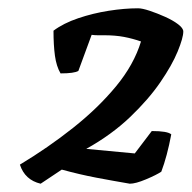

<svg xmlns="http://www.w3.org/2000/svg" viewBox="-20 -788 462 463"><path d="M78 -345Q40 -354 28 -391Q96 -432 156 -479.5Q216 -527 259.5 -579.5Q303 -632 320 -688Q300 -695 279 -699Q258 -703 230 -703Q222 -703 215 -703Q208 -703 201 -704L169 -617Q159 -611 126 -611Q116 -628 112.5 -653.5Q109 -679 109 -714Q133 -732 168.5 -744Q204 -756 242 -762Q280 -768 313 -768Q323 -768 341 -762Q359 -756 378 -747.5Q397 -739 409.5 -729.5Q422 -720 422 -712Q422 -697 408.5 -664Q395 -631 366.5 -589.5Q338 -548 293.5 -505.5Q249 -463 188 -429L305 -418L346 -472Q384 -472 393 -464Q383 -411 369 -374Q357 -366 332 -355.5Q307 -345 293 -345Q252 -352 212.5 -359.5Q173 -367 129 -379Z"/></svg>

Font: Texturina ExtraBold
Style: Italic
Weight: 800
Italic angle: -11°
Designer: Guillermo Torres Carreño
Foundry: Omnibus-Type
Version: Version 1.002; ttfautohint (v1.8.3)